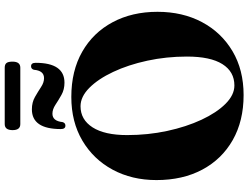

<svg xmlns="http://www.w3.org/2000/svg" viewBox="-140 -896 1052 813"><g transform="rotate(-90 386.5 -490.0)"><path d="M382 -714.5Q492.5 -714.5 573.2 -668.5Q654 -622.5 698.2 -540Q742.5 -457.5 742.5 -349.5Q742.5 -243.5 698.8 -161.2Q655 -79 575.8 -32Q496.5 15 390 15Q280.5 15 199.5 -31Q118.5 -77 74.2 -160Q30 -243 30 -354Q30 -458 74 -539.5Q118 -621 197.2 -667.8Q276.5 -714.5 382 -714.5ZM553 -225Q553 -312 535.5 -392.8Q518 -473.5 488 -537.2Q458 -601 420.5 -638.2Q383 -675.5 342.5 -675.5Q286 -675.5 253.2 -624.5Q220.5 -573.5 220.5 -478Q220.5 -390 238 -308.8Q255.5 -227.5 285.5 -163.2Q315.5 -99 353 -61.5Q390.5 -24 430.5 -24Q489 -24 521 -74.8Q553 -125.5 553 -225ZM442.5 -743.5Q413.5 -743.5 390.8 -756.2Q368 -769 348.8 -781.8Q329.5 -794.5 311 -794.5Q280 -794.5 275.5 -751.5Q272 -739.5 260.5 -739.5Q246 -739.5 246 -759Q246 -881.5 329.5 -881.5Q359 -881.5 381.8 -868.5Q404.5 -855.5 423.8 -842.8Q443 -830 461.5 -830Q493.5 -830 497 -873Q500.5 -885 512 -885Q526.5 -885 526.5 -865.5Q526.5 -743.5 442.5 -743.5ZM241.5 -963Q241.5 -996.5 267 -996.5H506Q519.5 -996.5 525.5 -989.2Q531.5 -982 531.5 -963.5Q531.5 -930.5 506 -930.5H267Q241.5 -930.5 241.5 -963Z"/></g></svg>

Font: Fraunces 72pt
Style: Bold
Weight: 700
Version: Version 1.000;[b76b70a41]